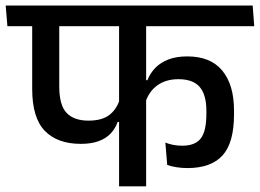

<svg xmlns="http://www.w3.org/2000/svg" viewBox="-41 -654 912 674"><path d="M-15 -562H851.5L846 -634.5H-21ZM242.5 -149Q280 -149 306 -158.8Q332 -168.5 348 -185.8Q364 -203 372 -226H382L379.5 -305.5Q368.5 -270 342.5 -250.2Q316.5 -230.5 269.5 -230.5Q219 -230.5 193 -257.5Q167 -284.5 167 -351V-587H72V-342Q72 -240.5 116.2 -194.8Q160.5 -149 242.5 -149ZM585 -376Q637 -376 660.2 -348.5Q683.5 -321 683.5 -265V-255Q683.5 -193.5 663.8 -168Q644 -142.5 598.5 -142.5Q582 -142.5 566.8 -145.5Q551.5 -148.5 539.5 -153.5L546 -75Q559.5 -70 578.2 -67Q597 -64 617 -64Q699.5 -64 740 -108.2Q780.5 -152.5 780.5 -252.5V-265.5Q780.5 -356.5 739.2 -406.2Q698 -456 616.5 -456Q578.5 -456 550.8 -445.5Q523 -435 504.5 -416Q486 -397 476.5 -372.5H465.5L468.5 -292.5Q481.5 -333 511.5 -354.5Q541.5 -376 585 -376ZM472 -587.5H377V0H472Z"/></svg>

Font: Anek Devanagari Medium Medium
Style: Regular
Weight: 500
Version: Version 1.003